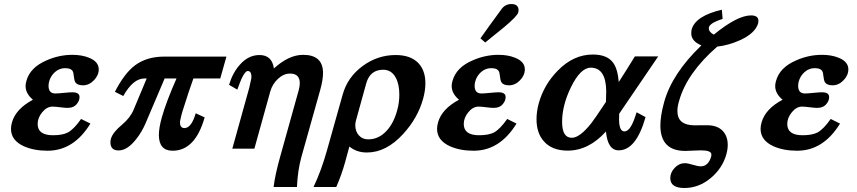

<svg xmlns="http://www.w3.org/2000/svg" viewBox="-20 -731 4268 956"><path d="M340.3 -458Q387.2 -458 422.4 -443.8Q471.2 -424.8 471.7 -386.2Q471.7 -356 447.5 -331.1Q423.3 -306.2 393.1 -306.2Q365.2 -306.2 355 -321.3Q349.6 -330.6 346.7 -357.4Q345.2 -375 338.4 -381.3Q329.1 -391.6 303.7 -391.6Q275.9 -391.6 254.2 -372.6Q232.4 -353.5 224.6 -325.2Q221.7 -314 221.7 -303.7Q221.7 -265.6 255.4 -265.6Q269.5 -265.6 298.1 -268.6Q326.7 -271.5 340.8 -271.5Q376 -271.5 376 -247.6Q376 -230 363.3 -214.4Q347.7 -193.8 316.4 -193.8Q303.7 -193.8 278.8 -197Q253.9 -200.2 241.2 -200.2Q213.4 -200.2 190.4 -172.4Q167.5 -144.5 167.5 -113.8Q167.5 -57.6 243.7 -57.6Q292 -57.6 318.8 -71.8Q349.1 -88.9 383.8 -138.7L430.2 -115.7Q347.2 19.5 216.8 19.5Q149.4 19.5 99.6 -2.4Q34.7 -31.7 34.7 -89.4Q34.7 -104.5 39.6 -121.6Q58.6 -189 144 -234.4Q107.4 -265.1 107.4 -302.7Q107.4 -314.5 111.3 -327.6Q129.4 -395 211.4 -430.2Q273.9 -458 340.3 -458Z M954.6 -167 999 -146.5Q952.1 19.5 839.4 19.5Q771.5 19.5 771 -58.6Q771 -94.2 786.1 -147.9Q807.6 -224.1 858.9 -340.3H799.8L706.5 -121.1Q687 -74.2 657.2 -37.1Q613.8 18.1 570.3 18.1Q529.8 18.1 529.8 -22.9Q529.8 -30.8 532.2 -39.6Q541 -71.8 588.4 -110.8Q628.9 -145 645.5 -185.1L710.4 -340.3H699.2Q642.6 -340.3 593.8 -252.9L552.2 -273.9Q599.1 -365.7 652.3 -405.8Q710.9 -449.2 797.9 -449.2H1107.4L1076.7 -340.3H942.9Q922.4 -284.2 887.7 -173.8Q882.8 -158.7 876.5 -127.4Q874 -93.3 898.4 -93.3Q933.1 -93.3 954.6 -167Z M1325.7 -275.4 1246.6 9.3H1136.7L1221.2 -294.4Q1225.1 -309.6 1231.4 -340.8Q1234.4 -377.4 1213.4 -377.4Q1200.7 -377.4 1182.1 -337.9Q1175.8 -323.7 1161.6 -284.7L1120.6 -308.6Q1138.2 -368.2 1173.8 -408.2Q1216.3 -457 1272 -457Q1334.5 -457 1343.8 -390.1Q1418 -458 1489.3 -458Q1588.4 -458 1588.4 -367.7Q1588.4 -333.5 1574.7 -284.2L1480.5 51.3Q1462.4 116.7 1458.5 200.2H1342.3Q1349.6 139.2 1375.5 47.4L1467.3 -281.7Q1472.7 -301.3 1472.7 -316.4Q1472.7 -364.7 1424.3 -364.7Q1392.1 -364.7 1364 -338.4Q1335.9 -312 1325.7 -275.4Z M1541 200.2Q1579.6 119.6 1608.4 16.6L1686 -259.3Q1710.4 -347.7 1787.1 -403.3Q1860.8 -457 1950.2 -457Q2023.9 -457 2062.5 -417.5Q2098.1 -380.4 2098.1 -316.4Q2098.1 -280.8 2086.9 -239.7Q2060.5 -144 1988.3 -64.9Q1903.8 28.3 1807.1 28.3Q1754.9 28.3 1719.7 -1.5L1698.7 75.2Q1681.2 138.7 1654.3 200.2ZM1957 -179.7Q1968.3 -218.3 1968.3 -259.3Q1968.3 -312.5 1950.2 -344.7Q1929.7 -383.3 1888.2 -383.8Q1822.8 -383.8 1803.7 -316.4L1752.9 -132.8Q1749 -120.1 1749 -107.4Q1749 -77.1 1766.8 -57.1Q1784.7 -37.1 1813 -37.1Q1866.2 -37.1 1905.8 -80.6Q1940.4 -118.7 1957 -179.7Z M2461.9 -458Q2508.8 -458 2543.9 -443.8Q2592.8 -424.8 2593.3 -386.2Q2593.3 -356 2569.1 -331.1Q2544.9 -306.2 2514.6 -306.2Q2486.8 -306.2 2476.6 -321.3Q2471.2 -330.6 2468.3 -357.4Q2466.8 -375 2460 -381.3Q2450.7 -391.6 2425.3 -391.6Q2397.5 -391.6 2375.7 -372.6Q2354 -353.5 2346.2 -325.2Q2343.3 -314 2343.3 -303.7Q2343.3 -265.6 2377 -265.6Q2391.1 -265.6 2419.7 -268.6Q2448.2 -271.5 2462.4 -271.5Q2497.6 -271.5 2497.6 -247.6Q2497.6 -230 2484.9 -214.4Q2469.2 -193.8 2438 -193.8Q2425.3 -193.8 2400.4 -197Q2375.5 -200.2 2362.8 -200.2Q2335 -200.2 2312 -172.4Q2289.1 -144.5 2289.1 -113.8Q2289.1 -57.6 2365.2 -57.6Q2413.6 -57.6 2440.4 -71.8Q2470.7 -88.9 2505.4 -138.7L2551.8 -115.7Q2468.8 19.5 2338.4 19.5Q2271 19.5 2221.2 -2.4Q2156.2 -31.7 2156.2 -89.4Q2156.2 -104.5 2161.1 -121.6Q2180.2 -189 2265.6 -234.4Q2229 -265.1 2229 -302.7Q2229 -314.5 2232.9 -327.6Q2251 -395 2333 -430.2Q2395.5 -458 2461.9 -458ZM2526.4 -710.9Q2562 -710.9 2562 -679.7Q2562 -674.8 2560.5 -669.4Q2555.7 -650.4 2488.3 -594.2Q2455.1 -567.4 2396 -519.5L2372.1 -540Q2408.7 -592.3 2479 -688Q2497.1 -710.9 2526.4 -710.9Z M2931.6 -459.5Q3001.5 -459.5 3031.2 -420.9Q3055.2 -390.6 3061 -322.8Q3100.6 -383.8 3141.1 -450.2H3257.3L3063 -164.6Q3061.5 -132.3 3063.5 -113.8Q3068.8 -76.7 3088.9 -76.7Q3116.7 -76.7 3139.6 -141.6Q3142.6 -150.4 3149.9 -171.9L3194.3 -147.9Q3147.5 17.6 3060.5 17.6Q3005.9 17.6 2997.1 -76.2Q2911.6 18.6 2807.1 19Q2729 19 2688.5 -26.9Q2651.4 -67.9 2651.4 -137.7Q2651.4 -175.8 2662.6 -216.8Q2688.5 -309.6 2756.8 -378.9Q2835 -459.5 2931.6 -459.5ZM2924.3 -117.7Q2939.5 -136.7 2997.1 -223.6Q2998.5 -274.9 2998.5 -276.9Q2997.1 -394 2921.4 -394Q2870.6 -394 2823.2 -297.4Q2778.8 -206.5 2778.8 -124Q2778.8 -44.9 2827.1 -44.9Q2866.7 -44.9 2924.3 -117.7Z M3469.2 97.2Q3507.3 97.2 3521.5 46.9Q3522.5 42 3522 38.1Q3522 17.6 3469.7 17.6Q3457 17.6 3431.2 19Q3405.3 20.5 3392.6 20.5Q3268.6 20.5 3268.1 -105Q3268.1 -154.8 3287.1 -223.6Q3326.7 -365.2 3472.2 -504.9Q3421.4 -526.4 3421.9 -565.4Q3421.9 -574.2 3423.8 -584.5Q3443.4 -652.3 3574.2 -682.6L3578.1 -636.7Q3509.3 -615.2 3509.3 -590.8Q3509.3 -571.3 3534.2 -558.6Q3651.4 -654.3 3719.2 -654.3Q3756.3 -654.3 3756.3 -627.4Q3756.3 -622.1 3754.9 -615.2Q3740.7 -565.4 3664.6 -530.8Q3608.4 -505.4 3551.3 -499Q3400.4 -367.7 3361.3 -228.5Q3352.5 -199.2 3353 -177.2Q3353 -106.9 3439.9 -106.9Q3449.2 -106.9 3469.7 -107.4H3501Q3549.8 -107.4 3576.7 -81.1Q3603.5 -54.7 3603.5 -9.3Q3603.5 12.7 3596.7 37.1Q3577.1 107.4 3518.1 156.2Q3459 205.1 3387.7 205.1Q3317.4 205.1 3317.4 155.8Q3317.4 127.9 3339.4 104.7Q3361.3 81.5 3390.1 81.5Q3403.8 81.5 3429.7 89.4Q3455.6 97.2 3469.2 97.2Z M4072.8 -458Q4119.6 -458 4154.8 -443.8Q4203.6 -424.8 4204.1 -386.2Q4204.1 -356 4179.9 -331.1Q4155.8 -306.2 4125.5 -306.2Q4097.7 -306.2 4087.4 -321.3Q4082 -330.6 4079.1 -357.4Q4077.6 -375 4070.8 -381.3Q4061.5 -391.6 4036.1 -391.6Q4008.3 -391.6 3986.6 -372.6Q3964.8 -353.5 3957 -325.2Q3954.1 -314 3954.1 -303.7Q3954.1 -265.6 3987.8 -265.6Q4002 -265.6 4030.5 -268.6Q4059.1 -271.5 4073.2 -271.5Q4108.4 -271.5 4108.4 -247.6Q4108.4 -230 4095.7 -214.4Q4080.1 -193.8 4048.8 -193.8Q4036.1 -193.8 4011.2 -197Q3986.3 -200.2 3973.6 -200.2Q3945.8 -200.2 3922.9 -172.4Q3899.9 -144.5 3899.9 -113.8Q3899.9 -57.6 3976.1 -57.6Q4024.4 -57.6 4051.3 -71.8Q4081.5 -88.9 4116.2 -138.7L4162.6 -115.7Q4079.6 19.5 3949.2 19.5Q3881.8 19.5 3832 -2.4Q3767.1 -31.7 3767.1 -89.4Q3767.1 -104.5 3772 -121.6Q3791 -189 3876.5 -234.4Q3839.8 -265.1 3839.8 -302.7Q3839.8 -314.5 3843.8 -327.6Q3861.8 -395 3943.8 -430.2Q4006.3 -458 4072.8 -458Z"/></svg>

Font: Accordance
Style: Bold-Italic
Weight: 700
Italic angle: -11°
Version: Version 1.2 (build January 31, 2020) Miklal Software Solutio